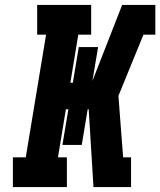

<svg xmlns="http://www.w3.org/2000/svg" viewBox="-20 -755 647 775"><path d="M32 0V-120H84L166 -615H130V-735H348V-615H296L264 -421H274L298 -565H376L353 -428L473 -735H607V-615H559L458 -368L477 -120H509V0H357V-5L338 -314H334L310 -170H232L256 -314H246L214 -120H250V0Z"/></svg>

Font: Iosevka Curly Slab HvExObl
Style: Regular
Weight: 900
Width: 7
Italic angle: -9°
Monospace: yes
Designer: Belleve Invis
Foundry: Belleve Invis
Version: Version 11.1.0; ttfautohint (v1.8.3)